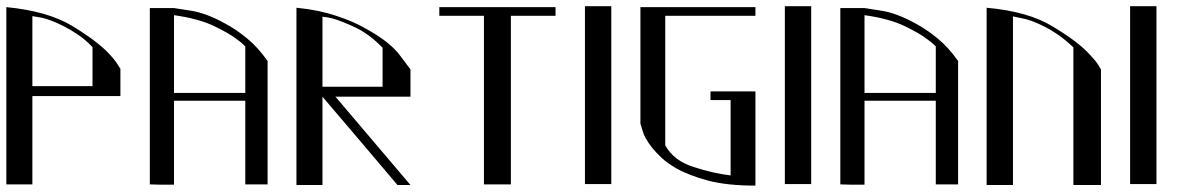

<svg xmlns="http://www.w3.org/2000/svg" viewBox="-20 -582 3756 605"><path d="M359.4 -365.2 350.6 -378.9C344.7 -388.7 335.3 -400.4 322.3 -414.1C297.5 -440.1 259.4 -468.8 208 -500C156.6 -531.2 87.2 -551.1 0 -559.6V-210.9V-1H19.5H82V-28.3V-283.2V-531.2L110.4 -526.4C129.2 -522.5 152.3 -513.7 179.7 -500C194 -492.8 209 -484 224.6 -473.6C240.9 -462.6 256.5 -449.2 271.5 -433.6V-310.5H45.9V-279.3H271.5H359.4Z M452.1 -1C461.9 -1 474 -0.7 488.3 0H528.3V-89.8V-175.8V-338.9V-534.2C579.8 -527 621.7 -515.6 654.3 -500C686.8 -484.4 710.9 -470.4 726.6 -458C735.7 -451.5 742.2 -446.3 746.1 -442.4L752.9 -435.5V-289.1H512.7V-264.6H752.9V-1H823.2V-67.4V-217.8V-307.6V-389.6C803.7 -417.6 782.6 -441.1 759.8 -460C737 -478.8 714.2 -494.5 691.4 -506.8C649.1 -530.3 611.3 -544.3 578.1 -548.8L528.3 -556.6H452.1V-278.3Z M1273.4 -363.3 1241.2 -406.2C1220.4 -434.9 1184.6 -463.2 1133.8 -491.2C1107.1 -506.8 1075.5 -520.5 1039.1 -532.2C1002.6 -544.6 960.9 -553.1 914.1 -557.6V-288.1H996.1V-431.6V-529.3L1004.9 -528.3C1010.7 -527.7 1018.9 -526 1029.3 -523.4C1047.5 -518.2 1071.3 -508.8 1100.6 -495.1C1129.2 -481.4 1157.6 -460.3 1185.5 -431.6V-308.6H996.1H914.1V1H932.6H996.1V-26.4V-277.3C1101.6 -153.6 1180.3 -60.9 1232.4 1H1273.4C1168.6 -122.7 1089.8 -215.5 1037.1 -277.3H1185.5H1273.4Z M1504.9 -559.6H1364.3V-532.2H1504.9V-346.7V-301.8V-258.8V-28.3V-1H1524.4H1589.8V-258.8V-274.4V-286.1V-532.2H1730.5V-559.6H1589.8Z M1906.2 -562.5H1823.2V-503.9V-430.7V-373V-297.9V-172.9V-2H1862.3H1906.2V-109.4V-202.1V-365.2Z M2360.4 -559.6H1998V-376V-192.4L2004.9 -169.9C2008.8 -154.9 2018.6 -137.4 2034.2 -117.2C2042.6 -106.8 2053.1 -95.7 2065.4 -84C2077.8 -72.9 2092.8 -62.2 2110.4 -51.8C2137 -36.8 2170.9 -23.8 2211.9 -12.7C2252.3 -2.3 2301.8 2.9 2360.4 2.9V-7.8V-24.4V-25.4V-293.9H2296.9H2218.8V-266.6H2282.2V-29.3C2247.1 -33.2 2208.3 -42 2166 -55.7C2124.3 -68.7 2094.4 -91.5 2076.2 -124V-532.2H2360.4Z M2536.1 -562.5H2453.1V-503.9V-430.7V-373V-297.9V-172.9V-2H2492.2H2536.1V-109.4V-202.1V-365.2Z M2627.9 -1C2637.7 -1 2649.7 -0.7 2664.1 0H2704.1V-89.8V-175.8V-338.9V-534.2C2755.5 -527 2797.5 -515.6 2830.1 -500C2862.6 -484.4 2886.7 -470.4 2902.3 -458C2911.5 -451.5 2918 -446.3 2921.9 -442.4L2928.7 -435.5V-289.1H2688.5V-264.6H2928.7V-1H2999V-67.4V-217.8V-307.6V-389.6C2979.5 -417.6 2958.3 -441.1 2935.5 -460C2912.8 -478.8 2890 -494.5 2867.2 -506.8C2824.9 -530.3 2787.1 -544.3 2753.9 -548.8L2704.1 -556.6H2627.9V-278.3Z M3449.2 -363.3 3440.4 -377.9C3434.6 -387 3425.1 -398.4 3412.1 -412.1C3388 -438.2 3349.9 -466.8 3297.9 -498C3246.4 -529.9 3176.8 -549.8 3088.9 -557.6V-209V1H3171.9V-26.4V-432.6V-530.3L3200.2 -524.4C3219.1 -521.2 3242.2 -512.7 3269.5 -499C3283.9 -491.9 3299.2 -482.7 3315.4 -471.7C3331.1 -460.6 3346.7 -447.6 3362.3 -432.6V-26.4V1H3383.8H3449.2V-26.4Z M3624 -562.5H3541V-503.9V-430.7V-373V-297.9V-172.9V-2H3580.1H3624V-109.4V-202.1V-365.2Z"/></svg>

Font: Cully Mac
Style: Regular
Weight: 400
Designer: Arif Nurcahyadi
Version: Version 1.0